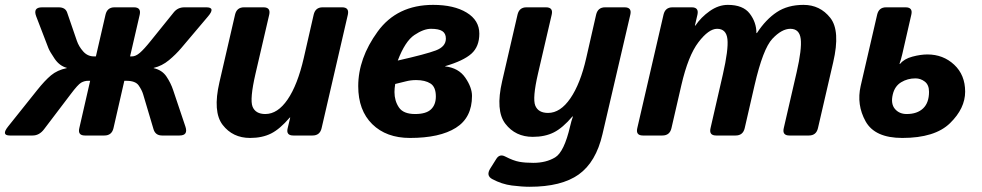

<svg xmlns="http://www.w3.org/2000/svg" viewBox="-53 -542 3928 768"><path d="M-13.7 0Q-49.3 0 -20.5 -36.1L95.7 -181.6Q126 -219.7 151.1 -240.7Q176.3 -261.7 213.9 -269.5L214.4 -270.5Q185.1 -278.3 165.5 -307.1Q146 -335.9 140.6 -349.6L91.8 -476.6Q78.1 -512.7 115.2 -512.7H181.6Q208 -512.7 215.3 -492.7L254.4 -378.9Q262.2 -356 279.8 -336.2Q297.4 -316.4 322.8 -316.4H330.6L369.1 -483.4Q376 -512.7 404.8 -512.7H482.9Q512.2 -512.7 505.9 -483.4L467.3 -316.4H475.1Q489.7 -316.4 506.3 -330.6Q522.9 -344.7 550.3 -378.9L642.1 -492.7Q658.2 -512.7 684.6 -512.7H772.5Q810.1 -512.7 779.3 -476.6L671.9 -349.6Q650.4 -324.2 622.8 -301.3Q595.2 -278.3 562 -270.5L561.5 -269.5Q595.7 -261.7 613 -235.6Q630.4 -209.5 639.6 -181.6L688.5 -36.1Q700.7 0 665 0H595.2Q568.4 0 561 -25.4L519.5 -165Q514.6 -181.6 501.7 -200.2Q488.8 -218.8 452.6 -218.8H444.3L400.9 -29.3Q394 0 364.7 0H286.6Q257.3 0 264.2 -29.3L307.6 -218.8H299.3Q284.7 -218.8 271.7 -211.4Q258.8 -204.1 229.5 -165L123.5 -25.4Q104.5 0 77.6 0Z M824.7 -212.9 887.2 -483.4Q894 -512.7 922.9 -512.7H1001Q1030.3 -512.7 1023.9 -483.4L969.2 -248Q945.3 -144.5 957.3 -115.2Q969.2 -85.9 1008.3 -85.9Q1057.6 -85.9 1097.4 -144Q1137.2 -202.1 1162.1 -310.1L1201.7 -483.4Q1208.5 -512.7 1237.3 -512.7H1315.4Q1344.7 -512.7 1338.4 -483.4L1233.4 -29.3Q1226.6 0 1197.3 0H1120.1Q1090.3 0 1097.7 -29.3L1107.9 -71.8H1106Q1066.9 -25.9 1031.5 -8.1Q996.1 9.8 947.3 9.8Q877.9 9.8 837.6 -42.5Q797.4 -94.7 824.7 -212.9Z M1379.9 -197.3Q1379.9 -308.6 1457.5 -415.5Q1535.2 -522.5 1679.7 -522.5Q1762.7 -522.5 1813.5 -491.7Q1864.3 -460.9 1864.3 -407.2Q1864.3 -355.5 1832.5 -327.1Q1800.8 -298.8 1727.5 -277.3V-276.4Q1781.2 -270.5 1808.1 -231.4Q1835 -192.4 1835 -158.2Q1835 -71.3 1770.5 -30.8Q1706.1 9.8 1586.9 9.8Q1492.2 9.8 1436 -45.4Q1379.9 -100.6 1379.9 -197.3ZM1524.9 -173.8Q1524.9 -138.7 1542.7 -112.3Q1560.5 -85.9 1607.4 -85.9Q1651.4 -85.9 1670.9 -104.5Q1690.4 -123 1690.4 -156.2Q1690.4 -194.3 1668.9 -208Q1647.5 -221.7 1611.3 -221.7Q1589.8 -221.7 1569.3 -216.3Q1548.8 -210.9 1527.8 -206.1Q1524.9 -187.5 1524.9 -173.8ZM1538.1 -299.8Q1650.4 -325.2 1690.4 -340.3Q1730.5 -355.5 1730.5 -387.7Q1730.5 -408.2 1716.3 -417.5Q1702.1 -426.8 1670.9 -426.8Q1641.6 -426.8 1604.5 -401.9Q1567.4 -377 1538.1 -299.8Z M1955.6 -217.3 2017.1 -483.4Q2023.9 -512.7 2052.7 -512.7H2130.9Q2160.6 -512.7 2153.8 -483.4L2099.1 -248Q2076.2 -148.9 2088.1 -119.6Q2100.1 -90.3 2139.2 -90.3Q2188.5 -90.3 2228.5 -148.7Q2268.6 -207 2292 -310.1L2331.5 -483.4Q2338.4 -512.7 2367.2 -512.7H2445.3Q2475.1 -512.7 2468.3 -483.4L2356.9 -5.4Q2331.1 106.4 2262 155.8Q2192.9 205.1 2065.4 205.1Q2034.7 205.1 1994.4 200Q1954.1 194.8 1916 174.3Q1890.1 160.6 1908.2 131.8L1932.1 93.8Q1945.3 72.3 1967.8 84Q2001 101.1 2024.4 105.2Q2047.9 109.4 2080.1 109.4Q2131.3 109.4 2167.5 87.6Q2203.6 65.9 2227.5 -37.1Q2232.4 -58.6 2238.8 -76.2H2236.8Q2197.8 -30.3 2162.4 -12.5Q2127 5.4 2078.1 5.4Q2008.8 5.4 1968.5 -46.9Q1928.2 -99.1 1955.6 -217.3Z M2518.6 0Q2489.3 0 2496.1 -29.3L2601.1 -483.4Q2607.9 -512.7 2636.7 -512.7H2713.9Q2743.2 -512.7 2736.8 -483.4L2726.6 -439.5H2728.5Q2751 -473.1 2786.1 -497.8Q2821.3 -522.5 2858.4 -522.5Q2919.4 -522.5 2946 -487.5Q2972.7 -452.6 2972.7 -409.7H2974.6Q3010.3 -464.4 3054.2 -493.4Q3098.1 -522.5 3161.1 -522.5Q3227.1 -522.5 3268.1 -470.7Q3309.1 -418.9 3279.8 -293L3218.8 -29.3Q3211.9 0 3182.6 0H3104.5Q3075.2 0 3082 -29.3L3133.8 -253.9Q3154.8 -345.7 3149.9 -386.2Q3145 -426.8 3108.4 -426.8Q3074.2 -426.8 3036.6 -387Q2999 -347.2 2965.3 -201.2L2925.8 -29.3Q2918.9 0 2889.6 0H2811.5Q2782.2 0 2789.1 -29.3L2838.4 -244.1Q2861.3 -344.2 2856.7 -385.5Q2852.1 -426.8 2815.4 -426.8Q2781.7 -426.8 2740.7 -373Q2699.7 -319.3 2672.4 -201.2L2632.8 -29.3Q2626 0 2596.7 0Z M3389.6 -197.8 3455.6 -483.4Q3462.4 -512.7 3491.2 -512.7H3569.3Q3599.1 -512.7 3592.3 -483.4L3556.2 -325.7Q3550.8 -302.7 3544.9 -286.6H3547.4Q3563.5 -306.6 3596.4 -315.4Q3629.4 -324.2 3656.7 -324.2Q3719.7 -324.2 3763.7 -283.2Q3807.6 -242.2 3807.6 -175.3Q3807.6 -108.4 3747.1 -49.3Q3686.5 9.8 3556.2 9.8Q3446.3 9.8 3409.4 -56.6Q3372.6 -123 3389.6 -197.8ZM3518.1 -164.1Q3509.3 -127 3526.6 -106.4Q3543.9 -85.9 3573.7 -85.9Q3615.7 -85.9 3639.4 -108.4Q3663.1 -130.9 3663.1 -174.8Q3663.1 -202.6 3646.2 -215.6Q3629.4 -228.5 3608.9 -228.5Q3577.1 -228.5 3551.5 -212.9Q3525.9 -197.3 3518.1 -164.1Z"/></svg>

Font: Istok
Style: Bold Italic
Weight: 700
Italic angle: -13°
Designer: Andrey V. Panov
Foundry: Andrey V. Panov
Version: Version 1.0.3